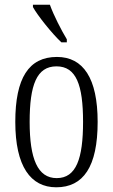

<svg xmlns="http://www.w3.org/2000/svg" viewBox="-20 -786 479 816"><path d="M241 -606H264V-619C241 -657 208 -721 192 -766H120V-756C139 -721 202 -642 241 -606ZM219 10C334 10 395 -77 395 -268C395 -453 334 -544 222 -544C102 -544 45 -454 45 -268C45 -79 110 10 219 10ZM221 -29C140 -29 106 -111 106 -268C106 -425 136 -504 220 -504C304 -504 333 -425 333 -268C333 -112 304 -29 221 -29Z"/></svg>

Font: Noto Serif Georgian ExtraCondensed Light
Style: Regular
Weight: 300
Width: 2
Designer: Monotype Design Team, Akaki Razmadze
Foundry: Google LLC
Version: Version 2.003